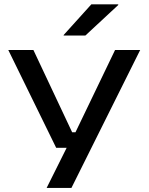

<svg xmlns="http://www.w3.org/2000/svg" viewBox="-20 -714 698 902"><path d="M380 -92.5 316 -54 520.5 -479H638.5L315.5 169H199L316.5 -66.5L359 -19.5H244L19 -479H137L319 -92.5ZM409 -693.5H535.5V-690.5L381 -547H279V-549.5Z"/></svg>

Font: Anek Latin Expanded Medium
Style: Regular
Weight: 500
Width: 7
Designer: Yesha Goshar
Foundry: Ek Type
Version: Version 1.003